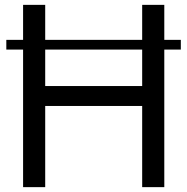

<svg xmlns="http://www.w3.org/2000/svg" viewBox="-20 -770 771 790"><path d="M724 -606H656V-750H565V-606H166V-750H75V-606H6V-566H75V0H166V-334H565V0H656V-566H724ZM565 -416H166V-566H565Z"/></svg>

Font: Orkney
Style: Regular
Weight: 400
Designer: Samuel Oakes and Alfredo Marco Pradil
Foundry: Alfredo Marco Pradil
Version: 1.0; ttfautohint (v1.5)